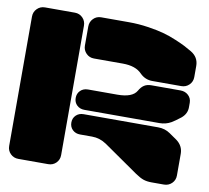

<svg xmlns="http://www.w3.org/2000/svg" viewBox="-78 -787 951 874"><g transform="rotate(10 397.5 -350.0)"><path d="M250 -648.9V-50.8Q250 -29.3 235.4 -14.6Q220.7 0 199.2 0H61Q39.6 0 24.7 -14.6Q9.8 -29.3 9.8 -50.8V-648.9Q9.8 -670.4 24.7 -685.3Q39.6 -700.2 61 -700.2H199.2Q220.7 -700.2 235.4 -685.3Q250 -670.4 250 -648.9ZM454.1 -509.8H320.8Q299.3 -509.8 284.7 -524.7Q270 -539.6 270 -561V-648.9Q270 -670.4 284.7 -685.3Q299.3 -700.2 320.8 -700.2H449.2Q494.1 -700.2 537.6 -693.6Q581.1 -687 609.9 -679.2Q638.7 -671.4 670.7 -658Q702.6 -644.5 715.6 -637.7Q728.5 -630.9 749 -619.1Q785.2 -597.7 785.2 -557.1V-505.9Q785.2 -484.4 770.3 -469.7Q755.4 -455.1 733.9 -455.1H600.1Q566.9 -455.1 543 -479Q514.2 -509.8 454.1 -509.8ZM719.2 -286.1Q694.8 -272 665 -272H318.8Q297.4 -272 283.7 -285.2Q270 -298.3 270 -318.8Q270 -339.4 283.7 -352.8Q297.4 -366.2 318.8 -366.2H454.1Q523.4 -366.2 543 -399.9Q553.2 -418 566.4 -426.5Q579.6 -435.1 600.1 -435.1H733.9Q755.9 -435.1 770.5 -421.4Q785.2 -407.7 785.2 -387.2V-366.2Q785.2 -335.9 759.8 -314.9Q733.4 -294.4 719.2 -286.1ZM733.9 0H676.8Q654.8 0 638.7 -5.6Q622.6 -11.2 601.1 -25.9L440.9 -137.2Q409.7 -158.2 374 -158.2H318.8Q297.4 -158.2 283.7 -171.4Q270 -184.6 270 -205.1Q270 -225.6 283.7 -238.8Q297.4 -252 318.8 -252H663.1Q694.8 -252 719.2 -234.9L753.9 -210.9Q785.2 -188 785.2 -150.9V-50.8Q785.2 -29.3 770.3 -14.6Q755.4 0 733.9 0Z"/></g></svg>

Font: Nastup Soft
Style: Regular
Weight: 400
Designer: Maksym Kobuzan
Foundry: Zakznak
Version: Version 1.020;hotconv 1.0.109;makeotfexe 2.5.65596